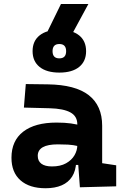

<svg xmlns="http://www.w3.org/2000/svg" viewBox="-20 -952 626 981"><path d="M388.2 4.9 377 -148.4 375 -215.8V-316.9Q375 -358.4 339.6 -377.7Q304.2 -397 234.4 -398.9L102.1 -402.3L111.8 -522.5L224.6 -521Q365.2 -519 433.6 -465.6Q502 -412.1 502 -309.6V-118.2L573.7 -107.4V0ZM212.9 9.8Q130.4 9.8 84.5 -30.8Q38.6 -71.3 38.6 -146Q38.6 -232.9 98.6 -279.3Q158.7 -325.7 269 -325.7Q311.5 -325.7 342.5 -321.3Q373.5 -316.9 405.3 -307.6L383.8 -204.6Q352.5 -211.9 327.6 -213.1Q302.7 -214.4 275.4 -214.4Q172.9 -214.4 172.9 -155.8Q172.9 -129.4 191.4 -115.5Q210 -101.6 245.6 -101.6Q288.6 -101.6 317.4 -117.7Q346.2 -133.8 360.6 -158.7Q375 -183.6 375 -210V-242.2L393.6 -109.4H352.1L369.1 -125Q367.7 -80.1 348.6 -50Q329.6 -20 295.2 -5.1Q260.7 9.8 212.9 9.8ZM283.4 -581.1Q218.3 -581.1 182.4 -609.9Q146.5 -638.7 146.5 -690.7Q146.5 -742.7 182.4 -771.2Q218.3 -799.8 283.2 -799.8Q348.6 -799.8 384.3 -771.2Q419.9 -742.6 419.9 -690.4Q419.9 -638.7 384.3 -609.9Q348.6 -581.1 283.4 -581.1ZM283.2 -653.8Q317.9 -653.8 317.9 -690.4Q317.9 -727.1 283.2 -727.1Q248.5 -727.1 248.5 -690.4Q248.5 -653.8 283.2 -653.8ZM200.7 -746.1 291.5 -931.6H431.6L331.1 -746.1Z"/></svg>

Font: Cascadia Mono
Style: Regular
Weight: 400
Monospace: yes
Designer: Aaron Bell
Foundry: Saja Typeworks
Version: Version 2404.023